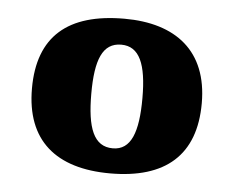

<svg xmlns="http://www.w3.org/2000/svg" viewBox="-36 -759 508 419"><g transform="rotate(5 218.5 -549.5)"><path d="M219 -380C340 -380 405 -436 405 -550C405 -664 334 -719 221 -719C97 -719 33 -664 33 -550C33 -436 100 -380 219 -380ZM220 -435C178 -435 163 -475 163 -550C163 -624 178 -662 219 -662C259 -662 275 -624 275 -550C275 -475 260 -435 220 -435Z"/></g></svg>

Font: Noto Serif Sinhala SemiCondensed Black
Style: Regular
Weight: 900
Width: 4
Designer: Jelle Bosma - Monotype Design Team
Foundry: Monotype Imaging Inc.
Version: Version 2.007